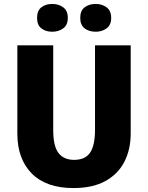

<svg xmlns="http://www.w3.org/2000/svg" viewBox="-20 -944 751 974"><path d="M643 -714V-267Q643 -186 611 -123.5Q579 -61 514.5 -25.5Q450 10 353 10Q214 10 141 -64Q68 -138 68 -266V-714H250V-285Q250 -202 277 -167.5Q304 -133 356 -133Q412 -133 437 -169.5Q462 -206 462 -286V-714ZM168 -853Q168 -890 190 -907Q212 -924 245 -924Q277 -924 300.5 -907Q324 -890 324 -853Q324 -817 300.5 -800Q277 -783 245 -783Q212 -783 190 -800Q168 -817 168 -853ZM387 -853Q387 -890 409.5 -907Q432 -924 466 -924Q497 -924 520.5 -907Q544 -890 544 -853Q544 -817 520.5 -800Q497 -783 466 -783Q432 -783 409.5 -800Q387 -817 387 -853Z"/></svg>

Font: Noto Sans Disp ExtBd
Style: Regular
Weight: 800
Designer: Monotype Design Team
Foundry: Monotype Imaging Inc.
Version: Version 2.000;GOOG;noto-source:20170915:90ef993387c0; ttfaut